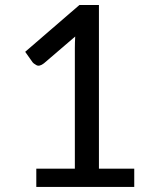

<svg xmlns="http://www.w3.org/2000/svg" viewBox="-20 -739 620 759"><path d="M123.5 -72.3H275.9V-548.8Q275.9 -570.8 277.3 -594.7L153.8 -488.8Q135.7 -474.6 123.5 -481.7Q111.3 -488.8 108.9 -492.7L79.6 -534.2L293.9 -719.2H371.1V-72.3H510.7V0H123.5Z"/></svg>

Font: Lato-Medium
Style: Regular
Weight: 500
Designer: Lukasz Dziedzic
Foundry: tyPoland Lukasz Dziedzic
Version: Version 2.006; 2014-01-15